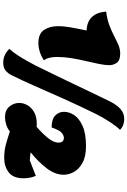

<svg xmlns="http://www.w3.org/2000/svg" viewBox="180 -945 790 1190"><g transform="rotate(90 575.0 -350.0)"><path d="M369 25Q342 25 320.5 14.5Q299 4 283 -13Q303 -35 322 -64Q341 -93 358 -123.5Q375 -154 387 -177Q418 -240 444.5 -295Q471 -350 496.5 -403Q522 -456 549 -513Q576 -570 609 -637Q630 -679 656 -702Q682 -725 718 -725Q735 -725 752 -719.5Q769 -714 785 -699Q763 -677 736.5 -637Q710 -597 685 -547Q635 -445 591.5 -348Q548 -251 512 -168.5Q476 -86 446 -27Q436 -5 417.5 10Q399 25 369 25ZM246 -193Q189 -193 165.5 -228Q142 -263 142 -317Q142 -347 149 -388.5Q156 -430 169 -492Q141 -492 115 -503.5Q89 -515 72 -542Q55 -569 52 -613Q100 -619 137 -633Q174 -647 203.5 -662.5Q233 -678 259 -689Q285 -700 312 -700Q354 -700 369 -679Q384 -658 384 -632Q384 -607 376.5 -569.5Q369 -532 358.5 -488Q348 -444 340.5 -398Q333 -352 333 -310Q333 -253 354 -227Q301 -193 246 -193ZM960 19Q914 19 875.5 8.5Q837 -2 795 -16Q774 0 750.5 7Q727 14 706 14Q663 14 640.5 -13Q618 -40 618 -74Q618 -100 632 -125Q646 -150 675 -166.5Q704 -183 749 -183Q753 -183 757.5 -182.5Q762 -182 766 -182Q810 -220 837 -254.5Q864 -289 864 -317Q864 -351 834 -351Q821 -351 804 -338Q787 -325 770 -275Q720 -275 696.5 -297Q673 -319 673 -352Q673 -384 693.5 -415Q714 -446 761 -467Q808 -488 885 -488Q950 -488 989 -466.5Q1028 -445 1045.5 -413.5Q1063 -382 1063 -350Q1063 -296 1022 -243Q981 -190 924 -145Q937 -143 949.5 -141.5Q962 -140 975 -140L1070 -177Q1085 -142 1085 -101Q1085 -37 1048 -9Q1011 19 960 19Z"/></g></svg>

Font: Lemon
Style: Regular
Weight: 400
Designer: Eduardo Rodriguez Tunni
Foundry: Eduardo Rodriguez Tunni
Version: Version 1.003; ttfautohint (v1.8.4.7-5d5b);gftools[0.9.24]